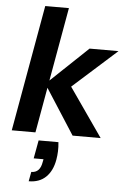

<svg xmlns="http://www.w3.org/2000/svg" viewBox="-64 -765 715 1091"><g transform="rotate(5 293.5 -220.0)"><path d="M368 0 188 -280 421 -501H586L298 -243L308 -316L528 0ZM21 0 149 -720H284L156 0ZM142 280 152 226Q177 226 192 210.5Q207 195 212 163L215 148H159L178 44H291Q294 71 293 96Q292 121 288 144Q277 208 240 244Q203 280 142 280Z"/></g></svg>

Font: DM Sans 17pt
Style: Bold Italic
Weight: 700
Italic angle: -10°
Version: Version 4.004;gftools[0.9.30]